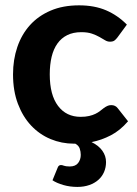

<svg xmlns="http://www.w3.org/2000/svg" viewBox="-20 -544 524 737"><path d="M471.5 -78.5Q441 -43 405.2 -24.5Q369.5 -6 331.5 1.5Q358.5 14.5 372.8 34.5Q387 54.5 387 78Q387 98.5 379.5 116Q372 133.5 357.8 146.2Q343.5 159 323 166.2Q302.5 173.5 277 173.5Q248.5 173.5 223.2 166.2Q198 159 181.5 148L202 98Q205.5 89.5 214.5 89.5Q217 89.5 219.5 90.2Q222 91 225.5 92.2Q229 93.5 234.2 94.2Q239.5 95 248 95Q269.5 95 279.8 81.8Q290 68.5 290 50.5Q290 38 286 26.2Q282 14.5 269 7.5H264Q216.5 7.5 174 -10.2Q131.5 -28 99.5 -62Q67.5 -96 48.8 -145.5Q30 -195 30 -258.5Q30 -315 46.5 -363.5Q63 -412 95 -447.5Q127 -483 174.2 -503.2Q221.5 -523.5 283.5 -523.5Q342.5 -523.5 387 -504.5Q431.5 -485.5 467 -449.5L431 -400.5Q425 -392.5 419 -388.2Q413 -384 402 -384Q392 -384 382.8 -389.8Q373.5 -395.5 361.5 -402.2Q349.5 -409 333 -414.8Q316.5 -420.5 292 -420.5Q261 -420.5 238.2 -409.2Q215.5 -398 200.5 -377Q185.5 -356 178.2 -326Q171 -296 171 -258.5Q171 -179.5 202.8 -137.5Q234.5 -95.5 289.5 -95.5Q308.5 -95.5 322.2 -98.8Q336 -102 346.2 -107Q356.5 -112 364 -118Q371.5 -124 378.2 -129Q385 -134 391.8 -137.2Q398.5 -140.5 407 -140.5Q423 -140.5 432 -128.5Z"/></svg>

Font: Lato 2
Style: Regular
Weight: 800
Designer: Lukasz Dziedzic with Adam Twardoch and Botio Nikoltchev
Foundry: tyPoland Lukasz Dziedzic
Version: Version 2.015; 2015-08-06; http://www.latofonts.com/